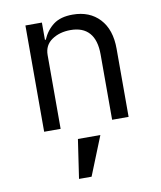

<svg xmlns="http://www.w3.org/2000/svg" viewBox="-86 -597 772 918"><g transform="rotate(-10 300.0 -138.5)"><path d="M98 0V-516H178V-432H182Q201 -476 235.5 -502Q270 -528 329 -528Q411 -528 459.5 -476Q508 -424 508 -331V0H428V-317Q428 -387 397 -422Q366 -457 306 -457Q253 -457 215.5 -431.5Q178 -406 178 -358V0ZM251 62H360L284 251H223Z"/></g></svg>

Font: iA Writer Quattro V
Style: Regular
Weight: 400
Designer: Mike Abbink, Paul van der Laan, Pieter van Rosmalen, Oliver Reichenstein
Foundry: Information Architects Inc.
Version: Version 2.000